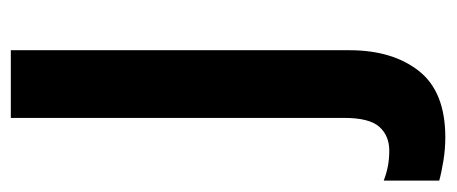

<svg xmlns="http://www.w3.org/2000/svg" viewBox="-300 -324 823 346"><g transform="rotate(-90 111.0 -151.5)"><path d="M36 240Q15 240 -6.5 236.5Q-28 233 -42 229V129Q-29 134 -16 136.5Q-3 139 12 139Q39 139 55 121Q71 103 71 58V-543H193V67Q193 145 155.5 192.5Q118 240 36 240Z"/></g></svg>

Font: Noto Sans Khmer UI SemiCondensed SemiBold
Style: Regular
Weight: 600
Width: 4
Designer: Danh Hong and the Monotype Design Team
Foundry: Monotype Imaging Inc.
Version: Version 2.002; ttfautohint (v1.8.4.7-5d5b)